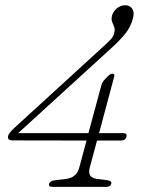

<svg xmlns="http://www.w3.org/2000/svg" viewBox="-20 -730 568 750"><path d="M375.5 -395.5Q378.5 -407 383.8 -413.5Q389 -420 393.5 -424.5L405 -435.5Q412 -442 420.5 -442Q429 -442 426 -430.5L367 -210H461.5Q477.5 -210 474 -195.5Q470 -181 453 -181H359L330.5 -75Q320 -35.5 360 -31L399.5 -26Q418 -23.5 414.5 -12Q411.5 0 394.5 0H185.5Q168.5 0 171.5 -12Q175 -23.5 194.5 -26L237 -31Q279 -35.5 289.5 -75L318 -181L30 -181.5Q7 -181.5 12 -200Q15.5 -211 33 -227.5L391 -555Q402.5 -565.5 412.5 -576Q422.5 -586.5 426 -601Q430 -615.5 426 -625Q422 -634.5 418 -644.5Q414 -654.5 417.5 -668.5Q422 -685.5 436.5 -697.5Q451 -709.5 470 -709.5Q487.5 -709.5 496.8 -695.5Q506 -681.5 499 -657Q490.5 -625 470.2 -599.5Q450 -574 416 -543L51 -210H325.5Z"/></svg>

Font: Fraunces 9pt SuperSoft Thin
Style: Italic
Weight: 100
Italic angle: -16°
Version: Version 1.000;[0bf87f6ff]